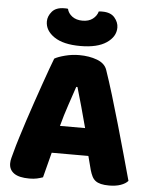

<svg xmlns="http://www.w3.org/2000/svg" viewBox="-57 -886 742 944"><g transform="rotate(5 313.5 -414.5)"><path d="M316 -661Q232 -661 187 -691.5Q142 -722 142 -767Q142 -793 161.5 -816Q181 -839 222 -839Q227 -839 231 -839Q235 -839 240 -838Q245 -816 265 -801Q285 -786 316 -786Q347 -786 366.5 -801Q386 -816 392 -838Q397 -839 401 -839Q405 -839 410 -839Q451 -839 470.5 -816Q490 -793 490 -767Q490 -722 445 -691.5Q400 -661 316 -661ZM194 -588Q211 -598 245.5 -607Q280 -616 315 -616Q365 -616 403.5 -601.5Q442 -587 453 -556Q471 -504 492 -435Q513 -366 534 -292.5Q555 -219 575 -147.5Q595 -76 610 -21Q598 -7 574 1.5Q550 10 517 10Q493 10 476.5 6Q460 2 449.5 -6Q439 -14 432.5 -27Q426 -40 421 -57L403 -126H222Q214 -96 206 -64Q198 -32 190 -2Q176 3 160.5 6.5Q145 10 123 10Q72 10 47.5 -7.5Q23 -25 23 -56Q23 -70 27 -84Q31 -98 36 -117Q43 -144 55.5 -184Q68 -224 83 -270.5Q98 -317 115 -366Q132 -415 147 -458.5Q162 -502 174.5 -536Q187 -570 194 -588ZM314 -459Q300 -417 282.5 -365.5Q265 -314 251 -261H375Q361 -315 346.5 -366.5Q332 -418 320 -459Z"/></g></svg>

Font: Baloo Tammudu
Style: Regular
Weight: 400
Designer: Omkar Shende and Ek Type
Foundry: Ek Type
Version: Version 1.443;PS 1.000;hotconv 16.6.51;makeotf.lib2.5.65220;